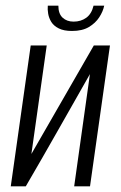

<svg xmlns="http://www.w3.org/2000/svg" viewBox="-20 -654 424 674"><path d="M17.8 0 87.8 -494.3H144L90.2 -113.5L309.3 -494.3H366L296 0H240.4L295.7 -393.9Q239.3 -295 183.8 -196.9Q128.3 -98.9 70.6 0ZM232.7 -545.3Q204.1 -545.3 186.5 -554.2Q168.8 -563 160.2 -576.8Q151.7 -590.6 149.1 -605.9Q146.5 -621.2 147.8 -634.1H184.9Q184.8 -606.1 199.6 -592.1Q214.5 -578.1 238.3 -578.1Q263.9 -578.1 282.7 -591.6Q301.5 -605.1 308.4 -634.1H345.8Q341.8 -614 328.5 -593.5Q315.2 -572.9 292 -559.1Q268.8 -545.3 232.7 -545.3Z"/></svg>

Font: Alumni Sans Thin
Style: Italic
Weight: 100
Italic angle: -8°
Designer: Robert E. Leuschke
Foundry: Robert E. Leuschke
Version: Version 1.016